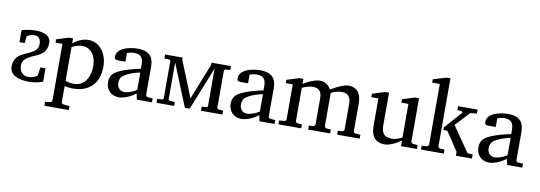

<svg xmlns="http://www.w3.org/2000/svg" viewBox="-67 -1200 5286 1881"><g transform="rotate(10 2576.0 -259.5)"><path d="M206 -446C243 -446 267 -421 267 -369C267 -319 240 -301 209 -282C145 -242 35 -233 35 -104C35 -23 117 13 226 13C280 13 327 2 365 -12V-145H314L302 -60C281 -46 250 -32 213 -32C163 -32 123 -68 123 -130C123 -185 159 -207 194 -226C258 -262 358 -273 358 -398C358 -464 293 -493 208 -493C164 -493 124 -487 90 -478C81 -476 74 -474 69 -471V-353H121L129 -423C145 -434 177 -446 205 -446Z M580 -59V-394C590 -400 601 -405 612 -409C630 -416 657 -424 682 -424C705 -424 725 -419 743 -410C795 -382 822 -323 822 -243C822 -217 819 -192 812 -168C793 -99 748 -43 661 -43C630 -43 602 -50 580 -59ZM669 3C708 3 743 -3 774 -15C864 -50 921 -132 921 -256C921 -293 916 -326 906 -355C880 -428 825 -492 730 -492C711 -492 692 -489 674 -483C636 -470 607 -453 580 -431V-481H541L418 -443V-410H487V153C487 165 477 172 466 173L418 179V218H661V179L602 173C591 172 580 165 580 153V-5C606 0 638 4 669 4Z M1092 -130C1092 -183 1120 -203 1157 -222C1194 -242 1236 -254 1287 -266V-93C1274 -84 1261 -77 1247 -71C1226 -62 1195 -50 1166 -50C1120 -50 1092 -83 1092 -130ZM1223 -492C1171 -492 1119 -481 1082 -464C1048 -448 1015 -421 1015 -374C1015 -351 1030 -345 1052 -345H1125V-432C1142 -438 1168 -445 1195 -445C1261 -445 1286 -412 1286 -346V-303C1213 -287 1150 -271 1094 -247C1038 -223 992 -196 992 -121C992 -100 995 -81 1002 -65C1021 -21 1060 10 1122 10C1132 10 1142 9 1152 7C1207 -4 1248 -28 1287 -57L1300 2H1450V-37L1402 -40C1391 -41 1381 -49 1381 -61V-341C1381 -445 1329 -492 1223 -492Z M1937 0H2151V-39L2107 -42C2099 -43 2090 -49 2090 -57V-425C2090 -433 2099 -439 2107 -440L2151 -443V-482H1957V-459L1815 -102L1670 -462V-482H1495V-443L1541 -440C1551 -439 1557 -434 1557 -425V-57C1557 -49 1550 -44 1541 -43L1495 -40V-1H1670V-40L1623 -43C1614 -44 1606 -49 1606 -58V-422L1777 -1H1825L1997 -430V-58C1997 -50 1990 -45 1981 -44L1937 -41Z M2312 -130C2312 -183 2340 -203 2377 -222C2414 -242 2456 -254 2507 -266V-93C2494 -84 2481 -77 2467 -71C2446 -62 2415 -50 2386 -50C2340 -50 2312 -83 2312 -130ZM2443 -492C2391 -492 2339 -481 2302 -464C2268 -448 2235 -421 2235 -374C2235 -351 2250 -345 2272 -345H2345V-432C2362 -438 2388 -445 2415 -445C2481 -445 2506 -412 2506 -346V-303C2433 -287 2370 -271 2314 -247C2258 -223 2212 -196 2212 -121C2212 -100 2215 -81 2222 -65C2241 -21 2280 10 2342 10C2352 10 2362 9 2372 7C2427 -4 2468 -28 2507 -57L2520 2H2670V-37L2622 -40C2611 -41 2601 -49 2601 -61V-341C2601 -445 2549 -492 2443 -492Z M3318 -494C3305 -494 3290 -491 3274 -486C3228 -471 3182 -446 3145 -424C3126 -461 3091 -493 3035 -493C3022 -493 3008 -491 2993 -487C2948 -475 2907 -453 2871 -432V-482H2830L2709 -444V-411H2778V-64C2778 -52 2768 -44 2757 -43L2708 -40V-1H2934V-40L2892 -43C2881 -44 2871 -52 2871 -64V-392C2898 -407 2936 -421 2978 -421C3040 -421 3066 -386 3066 -325V-64C3066 -52 3056 -44 3045 -43L3003 -40V-1H3222V-40L3180 -43C3169 -44 3159 -52 3159 -64V-393C3188 -408 3224 -421 3266 -421C3330 -421 3355 -383 3355 -319V-64C3355 -52 3345 -44 3334 -43L3292 -40V-1H3516V-40L3468 -43C3457 -44 3447 -52 3447 -64V-341C3447 -430 3409 -494 3318 -494Z M3818 -56C3747 -56 3721 -98 3721 -169V-494H3681L3558 -455V-421H3628V-150C3628 -50 3668 12 3766 12C3781 12 3796 10 3811 5C3855 -8 3895 -32 3927 -56V1H4086V-38L4042 -41C4031 -42 4020 -50 4020 -62V-492H3979L3857 -453V-419H3927V-84C3897 -71 3863 -54 3820 -54Z M4309 -256V-227H4348L4473 -39V0H4633V-39L4580 -45L4408 -295L4540 -436L4604 -443V-482H4410V-443L4451 -439C4459 -438 4466 -429 4459 -422L4312 -256ZM4289 -227V-256V-737H4248L4120 -698V-665H4196V-64C4196 -52 4186 -43 4175 -42L4126 -39V0H4353V-39L4310 -42C4299 -43 4289 -52 4289 -64Z M4776 -130C4776 -183 4804 -203 4841 -222C4878 -242 4920 -254 4971 -266V-93C4958 -84 4945 -77 4931 -71C4910 -62 4879 -50 4850 -50C4804 -50 4776 -83 4776 -130ZM4907 -492C4855 -492 4803 -481 4766 -464C4732 -448 4699 -421 4699 -374C4699 -351 4714 -345 4736 -345H4809V-432C4826 -438 4852 -445 4879 -445C4945 -445 4970 -412 4970 -346V-303C4897 -287 4834 -271 4778 -247C4722 -223 4676 -196 4676 -121C4676 -100 4679 -81 4686 -65C4705 -21 4744 10 4806 10C4816 10 4826 9 4836 7C4891 -4 4932 -28 4971 -57L4984 2H5134V-37L5086 -40C5075 -41 5065 -49 5065 -61V-341C5065 -445 5013 -492 4907 -492Z"/></g></svg>

Font: Veleka
Style: Regular
Weight: 400
Designer: Stefan Peev, Context Ltd, 2016; SIL International, 1997-2014.
Foundry: Stefan Peev, Context Ltd, 2016
Version: Version 1.000